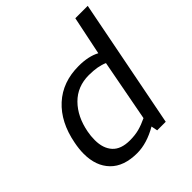

<svg xmlns="http://www.w3.org/2000/svg" viewBox="-185 -793 931 931"><g transform="rotate(-45 280.5 -327.5)"><path d="M40 -171.2Q40 -203.8 47.5 -241.2Q70 -358.8 141.9 -424.4Q213.8 -490 323.8 -490Q391.2 -490 435 -466.2L476.2 -665H561.2L431.2 0H372.5L366.2 -32.5Q292.5 10 226.2 10Q135 10 87.5 -38.8Q40 -87.5 40 -171.2ZM367.5 -88.8 427.5 -406.2Q388.8 -423.8 327.5 -423.8Q248.8 -423.8 197.5 -371.9Q146.2 -320 130 -233.8Q125 -208.8 125 -180Q125 -123.8 154.4 -91.2Q183.8 -58.8 245 -58.8Q280 -58.8 308.1 -66.2Q336.2 -73.8 367.5 -88.8Z"/></g></svg>

Font: Cambay
Style: Italic
Weight: 400
Italic angle: -11°
Designer: Pooja Saxena
Foundry: Pooja Saxena
Version: Version 1.019;PS 001.019;hotconv 1.0.70;makeotf.lib2.5.58329